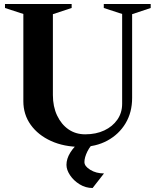

<svg xmlns="http://www.w3.org/2000/svg" viewBox="-20 -720 792 962"><path d="M385 16Q301 16 236 -13.5Q171 -43 134 -94.5Q97 -146 97 -213V-650L5 -680V-700H339V-680L245 -649V-244Q245 -186 266 -141.5Q287 -97 323 -72Q359 -47 407 -47Q461 -47 502.5 -66.5Q544 -86 568 -120.5Q592 -155 592 -200V-650L500 -680V-700H735V-680L642 -649V-229Q642 -157 609 -102Q576 -47 518 -15.5Q460 16 385 16ZM444 222Q409 222 379 203.5Q349 185 331 158Q313 131 313 106Q313 46 388 -17H463Q433 8 418 38.5Q403 69 403 92Q403 113 432.5 131Q462 149 501 149Z"/></svg>

Font: Wittgenstein
Style: Bold
Weight: 700
Designer: Jörg Drees
Foundry: Jörg Drees
Version: Version 1.303; ttfautohint (v1.8.4.7-5d5b)